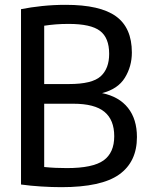

<svg xmlns="http://www.w3.org/2000/svg" viewBox="-20 -768 615 795"><path d="M234 7Q194.5 7 150.5 4.2Q106.5 1.5 67 -4V-730Q106.5 -738 154 -743Q201.5 -748 252.5 -748Q394.5 -748 460.2 -700.5Q526 -653 526 -550.5Q526 -493 497 -446Q468 -399 402.5 -382.5Q473 -368 510 -321.2Q547 -274.5 547 -200.5Q547 -98 473.5 -45.5Q400 7 234 7ZM264.5 -669Q234.5 -669 210.2 -667Q186 -665 163 -661.5V-420H266Q361.5 -420 396.8 -452Q432 -484 432 -545Q432 -611.5 394 -640.2Q356 -669 264.5 -669ZM257 -72Q364.5 -72 408.8 -103.8Q453 -135.5 453 -204Q453 -271.5 412.5 -305Q372 -338.5 283.5 -338.5H163V-76.5Q187.5 -74 210.8 -73Q234 -72 257 -72Z"/></svg>

Font: Encode Sans Cnd Md
Style: Regular
Weight: 500
Width: 3
Designer: Multiple Designers
Foundry: Impallari Type
Version: Version 3.002; ttfautohint (v1.8.3) -l 8 -r 50 -G 200 -x 14 